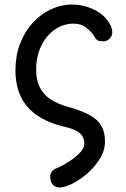

<svg xmlns="http://www.w3.org/2000/svg" viewBox="-20 -565 553 845"><path d="M243 260Q225 260 214 249.5Q203 239 201 217Q200 204 206.5 192.5Q213 181 232 174Q252 166 280 148.5Q308 131 329.5 109.5Q351 88 351 68Q351 50 343.5 36Q336 22 316.5 11Q297 0 260 -8Q187 -26 140 -59.5Q93 -93 70.5 -142Q48 -191 48 -255Q48 -319 68 -372Q88 -425 123.5 -464Q159 -503 204 -524Q249 -545 298 -545Q345 -545 388 -525.5Q431 -506 455 -473Q463 -462 468.5 -449Q474 -436 474 -422Q474 -412 468.5 -403Q463 -394 454.5 -388.5Q446 -383 438 -383Q431 -383 418.5 -384.5Q406 -386 398 -400Q385 -423 361.5 -442Q338 -461 302 -461Q272 -461 243 -447.5Q214 -434 190.5 -407.5Q167 -381 153 -343.5Q139 -306 139 -258Q139 -214 154.5 -182Q170 -150 201 -129Q232 -108 279 -95Q341 -78 376.5 -57.5Q412 -37 427 -9.5Q442 18 442 57Q442 98 419 134.5Q396 171 363 199.5Q330 228 297 244Q264 260 243 260Z"/></svg>

Font: Playpen Sans
Style: Regular
Weight: 400
Designer: Laura Meseguer, Veronika Burian, José Scaglione, Kostas Bartsokas, Vera Evstafieva, Tom Grace, Yorlmar Campos
Foundry: TypeTogether
Version: Version 2.000